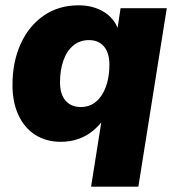

<svg xmlns="http://www.w3.org/2000/svg" viewBox="-20 -523 660 723"><path d="M323 180 364 -79H374Q355 -51 330 -30.5Q305 -10 274.5 0.5Q244 11 209 11Q154 11 113 -15Q72 -41 49.5 -89.5Q27 -138 27 -203Q27 -290 58 -358Q89 -426 145 -464.5Q201 -503 276 -503Q329 -503 369 -479.5Q409 -456 426 -411L422 -412L434 -492H608L501 180ZM284 -120Q318 -120 342 -140.5Q366 -161 379 -197Q392 -233 392 -279Q392 -324 371.5 -348Q351 -372 315 -372Q281 -372 256.5 -352Q232 -332 219 -296Q206 -260 206 -213Q206 -168 227 -144Q248 -120 284 -120Z"/></svg>

Font: Nunito Sans 12pt ExtraLight 12pt Black
Style: Italic
Weight: 900
Italic angle: -9°
Version: Version 3.101;gftools[0.9.27]